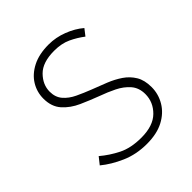

<svg xmlns="http://www.w3.org/2000/svg" viewBox="-159 -643 759 759"><g transform="rotate(-45 220.5 -263.5)"><path d="M229 13Q170 13 121 -8.5Q72 -30 37 -59L60 -88Q93 -60 133 -40Q173 -20 231 -20Q297 -20 330.5 -53Q364 -86 364 -131Q364 -166 344 -189Q324 -212 293.5 -227Q263 -242 232 -253Q192 -268 154 -285Q116 -302 91 -330Q66 -358 66 -403Q66 -440 85 -471Q104 -502 141 -521Q178 -540 232 -540Q272 -540 311 -525Q350 -510 378 -486L357 -459Q331 -479 301 -493Q271 -507 230 -507Q165 -507 134 -475.5Q103 -444 103 -405Q103 -374 120.5 -353.5Q138 -333 166.5 -319.5Q195 -306 226 -294Q258 -282 289 -269.5Q320 -257 345 -240Q370 -223 385.5 -197.5Q401 -172 401 -133Q401 -94 381 -60.5Q361 -27 323 -7Q285 13 229 13Z"/></g></svg>

Font: Noto Sans KR Thin Thin
Style: Regular
Weight: 250
Version: Version 2.004-H2;hotconv 1.0.118;makeotfexe 2.5.65603